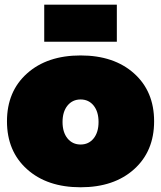

<svg xmlns="http://www.w3.org/2000/svg" viewBox="-20 -792 688 820"><path d="M95.7 -69.1Q9.8 -146 9.8 -273.9Q9.8 -401.9 95.7 -478.5Q181.6 -555.2 324.2 -555.2Q466.8 -555.2 552.5 -478.5Q638.2 -401.9 638.2 -273.9Q638.2 -146 552.5 -69.1Q466.8 7.8 324.2 7.8Q181.6 7.8 95.7 -69.1ZM168.9 -613.8V-772H479V-613.8ZM268.3 -341.1Q247.1 -314.9 247.1 -271Q247.1 -227.1 268.3 -200.9Q289.6 -174.8 324.2 -174.8Q358.9 -174.8 379.9 -200.9Q400.9 -227.1 400.9 -271Q400.9 -314.9 379.9 -341.1Q358.9 -367.2 324.2 -367.2Q289.6 -367.2 268.3 -341.1Z"/></svg>

Font: Trueno UltraBlack
Style: Regular
Weight: 950
Designer: Julieta Ulanovsky
Foundry: Julieta Ulanovsky
Version: Version 3.001b | FøM Fix